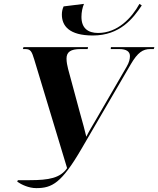

<svg xmlns="http://www.w3.org/2000/svg" viewBox="-20 -957 816 990"><path d="M459 -774C599 -774 667 -863 711 -929L699 -937C659 -864 586 -787 486 -787C432 -787 400 -813 400 -870C400 -894 405 -918 413 -937L308 -924C302 -911 299 -897 299 -882C299 -824 336 -774 459 -774ZM69 -20C91 -5 128 13 167 13C248 13 297 -12 401 -191L654 -625C690 -687 717 -704 755 -704H773L776 -714H552L551 -704H595C632 -704 650 -691 650 -668C650 -653 646 -635 633 -613L477 -344C455 -306 438 -279 425 -252C418 -283 406 -326 392 -376L331 -602C327 -618 323 -637 323 -655C323 -690 346 -704 395 -704H432L434 -714H101L98 -704H111C138 -704 144 -691 156 -652L326 -90C291 -39 232 -28 133 -28H72Z"/></svg>

Font: Noto Serif Display
Style: Bold Italic
Weight: 700
Italic angle: -12°
Designer: Monotype Design Team
Foundry: Monotype Imaging Inc.
Version: Version 2.009